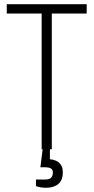

<svg xmlns="http://www.w3.org/2000/svg" viewBox="-20 -706 443 908"><path d="M177 0V-642H12V-686H390V-642H225V0ZM200 182Q184 182 172.5 180Q161 178 150 174V143H193Q214 143 222 134Q230 125 230 110Q230 95 219.5 90Q209 85 195 85H171L183 -11H216V47Q230 48 244.5 54Q259 60 268 73.5Q277 87 277 109Q277 133 269 147.5Q261 162 248.5 169.5Q236 177 222.5 179.5Q209 182 200 182Z"/></svg>

Font: Archivo ExtraCondensed Thin
Style: Regular
Weight: 250
Width: 2
Designer: Hector Gatti
Foundry: Omnibus-Type
Version: Version 2.001